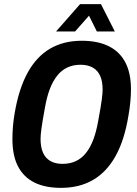

<svg xmlns="http://www.w3.org/2000/svg" viewBox="-20 -896 663 928"><path d="M275 12Q198 12 146 -14Q94 -40 67 -92Q40 -144 40 -224Q40 -253 42.5 -284Q45 -315 51 -350Q71 -467 113.5 -544.5Q156 -622 221.5 -660.5Q287 -699 375 -699Q452 -699 505 -673Q558 -647 585.5 -595Q613 -543 613 -464Q613 -436 610 -404Q607 -372 601 -338Q582 -220 539 -142.5Q496 -65 430 -26.5Q364 12 275 12ZM282 -104Q318 -104 346 -117Q374 -130 395 -156Q416 -182 430.5 -220Q445 -258 454 -308Q461 -347 465.5 -372.5Q470 -398 472 -415Q474 -432 475 -443Q476 -454 476 -463Q476 -502 464.5 -528.5Q453 -555 429 -569Q405 -583 369 -583Q334 -583 306 -570Q278 -557 257 -531Q236 -505 221.5 -467.5Q207 -430 198 -380Q191 -341 186.5 -315Q182 -289 180 -272.5Q178 -256 177 -245Q176 -234 176 -225Q176 -186 187.5 -159Q199 -132 223 -118Q247 -104 282 -104ZM251 -744 367 -876H468L535 -744H448L393 -855L440 -854L343 -744Z"/></svg>

Font: Archivo Condensed
Style: Bold Italic
Weight: 700
Width: 3
Italic angle: -10°
Designer: Hector Gatti
Foundry: Omnibus-Type
Version: Version 2.001